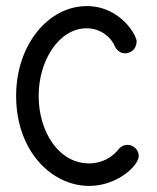

<svg xmlns="http://www.w3.org/2000/svg" viewBox="-20 -601 515 631"><path d="M436 -88C436 -109 418 -125 399 -125C382 -125 372 -113 370 -111C351 -86 317 -64 273 -64C173 -64 107 -168 107 -286C107 -401 173 -508 265 -508C304 -508 341 -486 358 -448C366 -430 387 -420 406 -429C428 -438 428 -459 429 -463C432 -481 377 -581 265 -581C140 -581 33 -455 33 -286C33 -103 151 10 273 10C367 10 436 -58 436 -88Z"/></svg>

Font: LS
Style: Regular
Weight: 400
Designer: BSozoo
Foundry: BSozoo
Version: Version 001.000